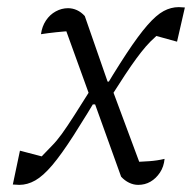

<svg xmlns="http://www.w3.org/2000/svg" viewBox="-20 -513 541 539"><path d="M235 -235 154 -459 181 -426Q161 -425 137.5 -422.5Q114 -420 95 -417Q98 -439 109 -455.5Q120 -472 136.5 -481Q153 -490 171 -490Q184 -490 196 -484.5Q208 -479 218 -468L282 -284H296L271 -235ZM253 -230Q301 -311 335 -362.5Q369 -414 394 -442.5Q419 -471 439.5 -482Q460 -493 482 -493Q486 -493 490.5 -492.5Q495 -492 499 -492L477 -396L419 -412Q402 -397 389.5 -382.5Q377 -368 363 -349Q349 -330 330.5 -302Q312 -274 284 -230ZM293 -268 383 -26 356 -58Q377 -59 399 -60.5Q421 -62 442 -67Q440 -45 429 -28.5Q418 -12 402.5 -3Q387 6 368 6Q355 6 342.5 0Q330 -6 320 -17L247 -220H233L258 -268ZM272 -272Q222 -188 187 -133.5Q152 -79 126.5 -49Q101 -19 79 -6.5Q57 6 34 6Q30 6 26 5.5Q22 5 16 5L36 -90L97 -74Q112 -90 125.5 -103.5Q139 -117 153.5 -137Q168 -157 188.5 -189Q209 -221 241 -272Z"/></svg>

Font: Piazzolla 8pt ExtraLight
Style: Italic
Weight: 250
Italic angle: -11.3°
Designer: Juan Pablo del Peral
Foundry: Huerta Tipografica
Version: Version 2.001